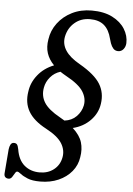

<svg xmlns="http://www.w3.org/2000/svg" viewBox="-70 -761 699 1008"><g transform="rotate(5 280.0 -257.0)"><path d="M180 202.5Q138 202.5 113.5 192.2Q89 182 76 171.5Q63 161 56 161Q50 161 44.5 171.2Q39 181.5 31.8 191.8Q24.5 202 14 202Q2.5 202 -4.2 195Q-11 188 -9 172L1 48Q3 32.5 8.5 22.8Q14 13 24.5 12.5Q36 12 41.8 18.5Q47.5 25 51 44Q60 100 92.8 127.5Q125.5 155 173 155Q217 155 247.5 131.2Q278 107.5 286 67.5Q294 28.5 272 -7.5Q250 -43.5 187.5 -76.5Q120.5 -112 94 -157.8Q67.5 -203.5 77.5 -263Q83.5 -310.5 115.8 -350.8Q148 -391 200 -411.5Q173 -439 162.2 -471.8Q151.5 -504.5 158.5 -545Q165 -592 194 -630.8Q223 -669.5 269 -692.5Q315 -715.5 372.5 -715.5Q437.5 -715.5 481.5 -693Q525.5 -670.5 547.5 -635Q569.5 -599.5 568 -560.5Q567 -542 556.5 -528.8Q546 -515.5 528.5 -515Q512 -515.5 502.8 -526Q493.5 -536.5 487.5 -553L480.5 -576Q469 -623 441.8 -646.2Q414.5 -669.5 367.5 -669.5Q320 -669.5 286.8 -641.2Q253.5 -613 244 -567.5Q228 -488.5 334.5 -429Q414.5 -383 443 -336.5Q471.5 -290 462.5 -231.5Q455.5 -182 418.8 -144Q382 -106 326.5 -92.5Q364.5 -58 375.5 -21.8Q386.5 14.5 379 57Q373 99.5 346 132.2Q319 165 276.2 183.8Q233.5 202.5 180 202.5ZM255 -142Q268 -134.5 279.5 -127.5Q318 -132 342.5 -157Q367 -182 374 -215Q381.5 -252.5 358.8 -288.8Q336 -325 267.5 -362Q250.5 -371.5 236.5 -381Q205 -371.5 183.8 -346.5Q162.5 -321.5 157 -290.5Q149 -247 170.8 -211.8Q192.5 -176.5 255 -142Z"/></g></svg>

Font: Fraunces 144pt SuperSoft
Style: Italic
Weight: 400
Italic angle: -16°
Version: Version 1.000;[b76b70a41]